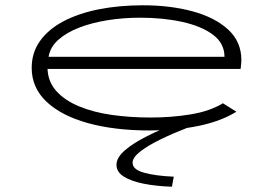

<svg xmlns="http://www.w3.org/2000/svg" viewBox="-20 -484 1040 727"><path d="M547 10Q413 10 312.5 -18Q212 -46 156 -99Q100 -152 100 -227Q100 -285 132 -329.5Q164 -374 221.5 -404Q279 -434 355.5 -449Q432 -464 521 -464Q625 -464 709.5 -441Q794 -418 844 -372Q894 -326 894 -256Q894 -248 893 -239.5Q892 -231 891 -223H160Q162 -174 193.5 -139Q225 -104 279 -81.5Q333 -59 402.5 -49Q472 -39 551 -39Q630 -39 702.5 -51Q775 -63 824 -93L875 -61Q817 -25 733 -7.5Q649 10 547 10ZM164 -269H830Q830 -320 786.5 -352.5Q743 -385 670.5 -401Q598 -417 511 -417Q447 -417 387.5 -407.5Q328 -398 280 -379.5Q232 -361 201 -333.5Q170 -306 164 -269ZM638 185 631 223Q571 221 523.5 211.5Q476 202 448.5 184.5Q421 167 421 140Q421 113 452.5 85.5Q484 58 537 31.5Q590 5 652 -19L689 0Q637 20 589.5 43Q542 66 512 89Q482 112 482 132Q482 158 525.5 170Q569 182 638 185Z"/></svg>

Font: Inconsolata UltraExpanded Light
Style: Regular
Weight: 300
Width: 9
Monospace: yes
Designer: Raph Levien, Cyreal, Brenton Simpson
Foundry: Raph Levien, Cyreal, Google
Version: Version 3.001; ttfautohint (v1.8.2.53-6de2)